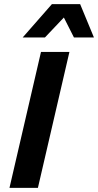

<svg xmlns="http://www.w3.org/2000/svg" viewBox="-20 -912 476 932"><path d="M369 -892 436 -730H339L290 -827L198 -730H90L232 -892ZM317 -660 164 0H26L179 -660Z"/></svg>

Font: Elaine Sans SemiBold
Style: Italic
Weight: 600
Italic angle: -13°
Designer: Wei Huang
Foundry: Wei Huang
Version: Version 2.001;December 24, 2019;FontCreator 12.0.0.2547 64-b